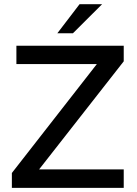

<svg xmlns="http://www.w3.org/2000/svg" viewBox="-20 -912 664 932"><path d="M258.3 -750.5 366.2 -891.6H475.6L334 -750.5ZM37.6 0V-72.3L450.2 -601.1H59.6V-689.9H580.6V-614.3L169.9 -89.8H580.6V0Z"/></svg>

Font: HK Grotesk Medium
Style: Regular
Weight: 500
Designer: Alfredo Marco Pradil and Stefan Peev
Foundry: Hanken Design Co.
Version: Version 1.045;PS 001.045;hotconv 1.0.88;makeotf.lib2.5.64775